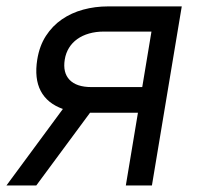

<svg xmlns="http://www.w3.org/2000/svg" viewBox="-24 -565 605 585"><path d="M167.6 -233Q120 -250 100.1 -287.8Q80.3 -325.6 89.5 -383.5Q96.2 -425.1 115.9 -455.6Q135.7 -486.2 164.6 -506Q193.5 -525.9 229.6 -535.7Q265.6 -545.5 305.4 -545.5H529.8L438.9 0H359.4L396.3 -221.6H250.4L86.6 0H-4.3ZM254.3 -299.7H409.4L437.5 -468.8H292.6Q268.1 -468.8 247.5 -462.9Q226.9 -457 211.5 -446Q196 -435 186.3 -419.2Q176.5 -403.4 173.3 -383.5Q166.9 -343.8 188 -321.7Q209.2 -299.7 254.3 -299.7Z"/></svg>

Font: Inter P
Style: Italic
Weight: 400
Italic angle: -9.40001°
Designer: Rasmus Andersson
Foundry: rsms
Version: Version 3.018;git-588b23468